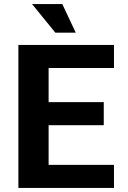

<svg xmlns="http://www.w3.org/2000/svg" viewBox="-20 -920 628 940"><path d="M70 -700H218V0H70ZM138 -113H538V0H138ZM138 -420H488V-307H138ZM138 -700H538V-587H138ZM137 -900H285L351 -760H251Z"/></svg>

Font: Uncut Sans VF
Style: Regular
Weight: 400
Designer: Kasper Nordkvist
Foundry: Uncut Type
Version: Version 1.100;FEAKit 1.0